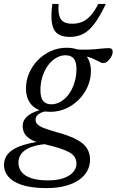

<svg xmlns="http://www.w3.org/2000/svg" viewBox="-76 -709 596 983"><path d="M455.5 -386Q447 -386 439.2 -389.5Q431.5 -393 421.5 -398.5Q411.5 -404 397 -410Q382.5 -416 361.8 -421Q341 -426 310.5 -428L301 -457.5Q341.5 -453.5 375.5 -455Q409.5 -456.5 436 -459.5Q462.5 -462.5 481 -462.5Q491 -462.5 496 -458Q501 -453.5 501 -444.5Q501 -435 496.5 -424.8Q492 -414.5 485 -405.8Q478 -397 470.2 -391.5Q462.5 -386 455.5 -386ZM187 -175Q207 -175 226 -184Q245 -193 261.2 -209.2Q277.5 -225.5 289.5 -248Q301.5 -270.5 308.5 -297.5Q315.5 -324.5 315.5 -355Q315.5 -392 301.8 -409Q288 -426 259.5 -426Q239.5 -426 220.5 -417.2Q201.5 -408.5 185.2 -392.2Q169 -376 156.8 -353.5Q144.5 -331 137.8 -304Q131 -277 131 -246.5Q131 -209.5 144.8 -192.2Q158.5 -175 187 -175ZM265 -464.5Q308 -464.5 335.2 -449Q362.5 -433.5 376 -406.8Q389.5 -380 389.5 -345.5Q389.5 -304 373 -266.2Q356.5 -228.5 327.8 -199.2Q299 -170 261.5 -153.2Q224 -136.5 181 -136.5Q138.5 -136.5 111 -152Q83.5 -167.5 70.2 -194.5Q57 -221.5 57 -255.5Q57 -297 73.2 -334.8Q89.5 -372.5 118.5 -401.8Q147.5 -431 185 -447.8Q222.5 -464.5 265 -464.5ZM162.5 254Q108.5 254 67.8 245.8Q27 237.5 -0.2 222Q-27.5 206.5 -41.5 184.5Q-55.5 162.5 -55.5 135.5Q-55.5 103.5 -36.5 80.2Q-17.5 57 22.2 41Q62 25 124.5 16L155.5 1.5L189 27Q146 28 113.8 35.2Q81.5 42.5 60.2 55Q39 67.5 28.8 85Q18.5 102.5 18.5 124Q18.5 151 34.5 171.5Q50.5 192 84 203.2Q117.5 214.5 169 214.5Q218.5 214.5 251 202.5Q283.5 190.5 299.5 171Q315.5 151.5 315.5 129Q315.5 109.5 306.5 95.2Q297.5 81 277.5 70Q257.5 59 225.8 49Q194 39 149 28.5Q102 18 78.8 3Q55.5 -12 47.8 -29Q40 -46 40 -63Q40 -87 54.8 -104.5Q69.5 -122 97.2 -134.2Q125 -146.5 162 -154.5L180 -142.5Q141 -138.5 123.5 -126Q106 -113.5 106 -96.5Q106 -87.5 110 -80Q114 -72.5 125.2 -65Q136.5 -57.5 158.2 -49.8Q180 -42 215.5 -32Q281.5 -14 318.5 6.5Q355.5 27 370.2 52Q385 77 385 109Q385 140.5 370.2 167Q355.5 193.5 327 213Q298.5 232.5 257 243.2Q215.5 254 162.5 254ZM294.5 -587.5Q321.5 -587.5 344.5 -597Q367.5 -606.5 388 -629Q408.5 -651.5 427 -689H466Q435.5 -625 407.8 -588Q380 -551 350 -535.5Q320 -520 281 -520Q241.5 -520 219 -536.2Q196.5 -552.5 190 -589.5Q183.5 -626.5 192 -689H224Q221 -650 227.8 -627.8Q234.5 -605.5 251 -596.5Q267.5 -587.5 294.5 -587.5Z"/></svg>

Font: Newsreader 14pt
Style: Italic
Weight: 400
Italic angle: -17°
Designer: Hugues Gentile
Foundry: Production Type
Version: Version 1.003